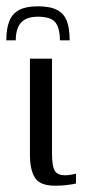

<svg xmlns="http://www.w3.org/2000/svg" viewBox="-41 -585 269 609"><path d="M79 -565Q118 -565 140 -553.5Q162 -542 171 -518.5Q180 -495 180 -457H149Q149 -495 135 -513.5Q121 -532 79 -532Q43 -532 26 -513.5Q9 -495 9 -457H-21Q-21 -494 -11.5 -518Q-2 -542 20 -553.5Q42 -565 79 -565ZM133 4Q86 4 70 -21Q54 -46 54 -94V-399H124V-98Q124 -57 133 -43Q142 -29 165 -29Q174 -29 185.5 -31Q197 -33 200 -34V-3Q197 -2 188.5 -0.5Q180 1 166.5 2.5Q153 4 133 4Z"/></svg>

Font: Genos Thin
Style: Regular
Weight: 400
Version: Version 1.010